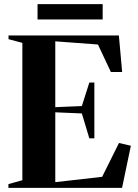

<svg xmlns="http://www.w3.org/2000/svg" viewBox="-20 -916 672 936"><path d="M89 -37.5V-707L21.5 -725V-743H559.5L575.5 -565H520.5L457.5 -699L249.5 -714.5V-393.5L379 -399L415.5 -513.5H440V-241.5H415.5L379 -363L249.5 -368.5V-28L478 -54L560 -219L618 -205.5L575 0H21V-18.5ZM480.5 -896V-821H163V-896Z"/></svg>

Font: Merriweather 144pt
Style: Bold
Weight: 700
Version: Version 2.100